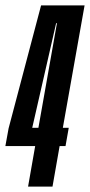

<svg xmlns="http://www.w3.org/2000/svg" viewBox="-35 -695 335 715"><path d="M69.5 0 96 -151H-15L-3 -217L118 -675H280L199 -219H221L209 -151H187L160.5 0ZM85 -219H108L177 -608.5H174Z"/></svg>

Font: Anybody UltraCondensed Medium
Style: Italic
Weight: 500
Width: 1
Italic angle: -10°
Designer: Tyler Finck
Foundry: Etcetera Type Company
Version: Version 1.010; ttfautohint (v1.8.3) -l 8 -r 50 -G 200 -x 14 